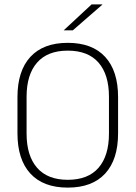

<svg xmlns="http://www.w3.org/2000/svg" viewBox="-20 -844 617 874"><path d="M288.5 10Q177 10 118.2 -54Q59.5 -118 59.5 -237V-402Q59.5 -521 118.2 -585Q177 -649 288.5 -649Q400 -649 458.8 -585Q517.5 -521 517.5 -402V-237Q517.5 -118 458.8 -54Q400 10 288.5 10ZM288.5 -25.5Q381 -25.5 428.5 -80.2Q476 -135 476 -236V-403.5Q476 -504.5 428.5 -559Q381 -613.5 288.5 -613.5Q196.5 -613.5 148.8 -559Q101 -504.5 101 -403.5V-236Q101 -135 148.8 -80.2Q196.5 -25.5 288.5 -25.5ZM397 -824H446V-823L311.5 -706H270.5V-706.5Z"/></svg>

Font: Anek Gurmukhi ExtraLight
Style: Regular
Weight: 250
Designer: Sarang Kulkarni (Gurmukhi), Yesha Goshar (Latin)
Foundry: Ek Type
Version: Version 1.003